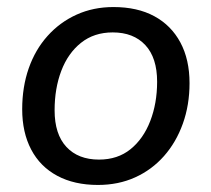

<svg xmlns="http://www.w3.org/2000/svg" viewBox="-20 -516 600 545"><path d="M258 9Q191 9 142.5 -17Q94 -43 68.5 -91.5Q43 -140 43 -206Q43 -269 61.5 -322Q80 -375 115 -414Q150 -453 197.5 -474.5Q245 -496 302 -496Q370 -496 418 -470Q466 -444 492 -395.5Q518 -347 518 -280Q518 -218 499 -165Q480 -112 445.5 -73Q411 -34 363.5 -12.5Q316 9 258 9ZM261 -63Q314 -63 350.5 -92.5Q387 -122 406.5 -172.5Q426 -223 426 -284Q426 -352 392.5 -388Q359 -424 300 -424Q247 -424 210 -394.5Q173 -365 154 -315Q135 -265 135 -203Q135 -135 168.5 -99Q202 -63 261 -63Z"/></svg>

Font: Nunito ExtraLight Medium
Style: Italic
Weight: 500
Italic angle: -9°
Version: Version 3.602